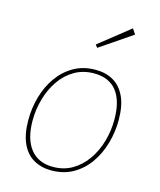

<svg xmlns="http://www.w3.org/2000/svg" viewBox="-116 -855 784 943"><g transform="rotate(15 276.0 -383.0)"><path d="M319 -528Q371 -528 409.5 -505.5Q448 -483 469.5 -436.5Q491 -390 491 -318Q491 -258 474.5 -200Q458 -142 425.5 -95.5Q393 -49 345 -21.5Q297 6 234 6Q184 6 145 -16Q106 -38 84 -85Q62 -132 62 -205Q62 -266 78.5 -323.5Q95 -381 127.5 -427Q160 -473 208 -500.5Q256 -528 319 -528ZM316 -509Q260 -509 216.5 -483.5Q173 -458 143.5 -415Q114 -372 98.5 -318Q83 -264 83 -208Q83 -114 123 -63.5Q163 -13 238 -13Q293 -13 336 -38.5Q379 -64 409 -107Q439 -150 454.5 -204Q470 -258 470 -315Q470 -410 431 -459.5Q392 -509 316 -509ZM297 -634 286 -648 442 -772 460 -745Z"/></g></svg>

Font: Bitter Thin Thin
Style: Italic
Weight: 250
Italic angle: -9°
Version: Version 2.002